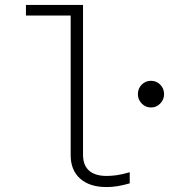

<svg xmlns="http://www.w3.org/2000/svg" viewBox="-20 -747 684 777"><path d="M411 10Q343 10 304.5 -24Q266 -58 266 -119V-684H85V-727H316V-121Q316 -78 340.5 -56.5Q365 -35 411 -35Q431 -35 452.5 -38Q474 -41 505 -50V-5Q477 3 455 6.5Q433 10 411 10ZM591 -312Q569 -312 553.5 -328Q538 -344 538 -366Q538 -389 553.5 -404.5Q569 -420 591 -420Q613 -420 628.5 -404.5Q644 -389 644 -366Q644 -344 628.5 -328Q613 -312 591 -312Z"/></svg>

Font: Red Hat Mono VF Light
Style: Regular
Weight: 300
Monospace: yes
Designer: Pentagram, MCKL
Foundry: Pentagram, MCKL
Version: Version 1.023